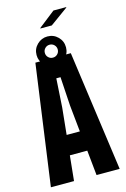

<svg xmlns="http://www.w3.org/2000/svg" viewBox="-158 -1164 813 1235"><g transform="rotate(-15 249.0 -547.0)"><path d="M20 0 131 -800H367L478 0H324L307 -167H191L174 0ZM205 -299H293L275 -476L263 -668H235L223 -476ZM249 -747Q209 -747 180 -776Q151 -805 151 -845Q151 -886 180 -914.5Q209 -943 249 -943Q290 -943 318.5 -914.5Q347 -886 347 -845Q347 -805 318.5 -776Q290 -747 249 -747ZM206 -845Q206 -827 218.5 -814.5Q231 -802 249 -802Q267 -802 279.5 -814.5Q292 -827 292 -845Q292 -863 279.5 -875.5Q267 -888 249 -888Q231 -888 218.5 -875.5Q206 -863 206 -845ZM219 -1004V-1007L330 -1094H415V-1091L295 -1004Z"/></g></svg>

Font: Big Shoulders Display Black
Style: Regular
Weight: 900
Designer: Patric King
Foundry: XO Type Co
Version: Version 1.000; ttfautohint (v1.8.2)